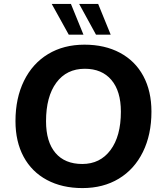

<svg xmlns="http://www.w3.org/2000/svg" viewBox="-20 -950 835 980"><path d="M59 -332Q59 -449 102.5 -537.5Q146 -626 225.5 -674Q305 -722 411 -722Q515 -722 592.5 -680.5Q670 -639 711.5 -562Q753 -485 753 -380Q753 -263 709.5 -174.5Q666 -86 586.5 -38Q507 10 401 10Q297 10 219.5 -31.5Q142 -73 100.5 -150Q59 -227 59 -332ZM597 -380Q597 -485 548.5 -542Q500 -599 413 -599Q320 -599 267.5 -528Q215 -457 215 -331Q215 -226 263 -169.5Q311 -113 400 -113Q491 -113 544 -184Q597 -255 597 -380ZM331 -773 244 -930H342L406 -773ZM470 -773 384 -930H481L545 -773Z"/></svg>

Font: Muli ExtraBold
Style: Italic
Weight: 800
Italic angle: -4.541°
Designer: Vernon Adams
Foundry: Vernon Adams
Version: Version 2.000